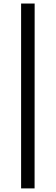

<svg xmlns="http://www.w3.org/2000/svg" viewBox="-20 -906 311 1071"><path d="M97.7 145V-886.2H173.3L172.9 145Z"/></svg>

Font: Modern Antiqua
Style: Regular
Weight: 500
Version: Version 1.0